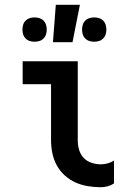

<svg xmlns="http://www.w3.org/2000/svg" viewBox="-20 -777 540 805"><path d="M403 8Q376 8 348.5 3.5Q321 -1 296.5 -12Q272 -23 251.5 -41.5Q231 -60 218 -84Q205 -108 199.5 -135Q194 -162 194 -189V-424H75V-520H306V-189Q306 -169 311.5 -149.5Q317 -130 330.5 -115.5Q344 -101 363.5 -94.5Q383 -88 403 -88Q417 -88 431.5 -92Q446 -96 458 -104V-8Q446 0 431.5 4Q417 8 403 8ZM375 -602Q365 -602 355 -605Q345 -608 337.5 -615.5Q330 -623 327 -633Q324 -643 324 -653Q324 -663 327 -673Q330 -683 337.5 -690.5Q345 -698 355 -701Q365 -704 375 -704Q385 -704 395 -701Q405 -698 412.5 -690.5Q420 -683 423 -673Q426 -663 426 -653Q426 -643 423 -633Q420 -623 412.5 -615.5Q405 -608 395 -605Q385 -602 375 -602ZM125 -602Q115 -602 105 -605Q95 -608 87.5 -615.5Q80 -623 77 -633Q74 -643 74 -653Q74 -663 77 -673Q80 -683 87.5 -690.5Q95 -698 105 -701Q115 -704 125 -704Q135 -704 145 -701Q155 -698 162.5 -690.5Q170 -683 173 -673Q176 -663 176 -653Q176 -643 173 -633Q170 -623 162.5 -615.5Q155 -608 145 -605Q135 -602 125 -602ZM202 -600 214 -757H315L284 -600Z"/></svg>

Font: Iosevka Term Curly
Style: Bold
Weight: 700
Designer: Belleve Invis
Foundry: Belleve Invis
Version: Version 32.3.0